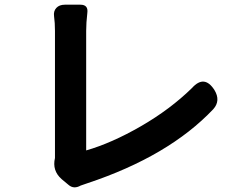

<svg xmlns="http://www.w3.org/2000/svg" viewBox="-20 -771 1040 817"><path d="M255.9 -751H322.3Q356.4 -751 351.6 -715.8Q346.7 -673.8 346.7 -639.6V-130.9Q455.1 -162.1 579.6 -233.9Q704.1 -305.7 796.9 -396.5Q849.6 -455.1 892.6 -387.7Q919.9 -342.8 887.7 -306.6Q698.2 -106.4 351.6 8.8Q343.8 11.7 323.2 18.6Q293.9 35.2 271.5 15.6L242.2 -8.8Q201.2 -44.9 213.9 -98.6V-639.6Q213.9 -673.8 210 -702.1Q207 -723.6 219.7 -737.3Q232.4 -751 255.9 -751Z"/></svg>

Font: GenSenMaruGothic TW TTF Bold
Style: Regular
Weight: 700
Version: Version 1.301